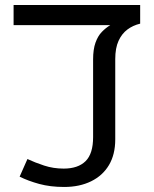

<svg xmlns="http://www.w3.org/2000/svg" viewBox="-20 -735 612 763"><path d="M235 8Q180 8 136 -4Q92 -16 58 -33L89 -103Q119 -89 155.5 -77Q192 -65 233 -65Q290 -65 320 -94.5Q350 -124 350 -190V-499Q350 -539 359.5 -565.5Q369 -592 384.5 -608Q400 -624 418 -635H34V-715H537V-641Q508 -634 486 -617.5Q464 -601 451 -572.5Q438 -544 438 -500V-181Q438 -121 413 -79Q388 -37 342 -14.5Q296 8 235 8Z"/></svg>

Font: lguzrati85
Style: Book
Weight: 400
Designer: Jelle Bosma - Monotype Design Team, Universal Thirst
Foundry: Monotype Imaging Inc.
Version: Version 2.106